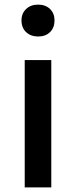

<svg xmlns="http://www.w3.org/2000/svg" viewBox="-20 -811 328 831"><path d="M87 0V-551H202V0ZM145 -653Q113 -653 93 -672Q73 -691 73 -723Q73 -753 93 -772Q113 -791 145 -791Q177 -791 196.5 -772Q216 -753 216 -723Q216 -691 196.5 -672Q177 -653 145 -653Z"/></svg>

Font: Source Han Sans SC Medium
Style: Regular
Weight: 500
Designer: Ryoko NISHIZUKA 西塚涼子 (kana, bopomofo & ideographs); Paul D. Hunt (Latin, Greek & Cyrillic); Sandoll Communications 산돌커뮤니
Foundry: Adobe
Version: Version 2.004;hotconv 1.0.118;makeotfexe 2.5.65603